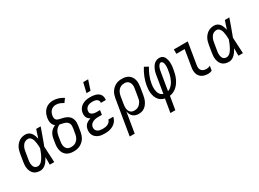

<svg xmlns="http://www.w3.org/2000/svg" viewBox="-35 -1591 3570 2644"><g transform="rotate(-30 1750.0 -269.5)"><path d="M173 8Q146 8 120 1Q94 -6 74.5 -22Q55 -38 43 -61.5Q31 -85 26 -111Q21 -137 22 -164.5Q23 -192 28 -219L48 -339Q52 -363 59 -386.5Q66 -410 78 -431.5Q90 -453 107.5 -472Q125 -491 146.5 -504Q168 -517 192.5 -522.5Q217 -528 240 -528Q267 -528 290 -516Q313 -504 328 -483.5Q343 -463 351.5 -439Q360 -415 366 -389L367 -392Q377 -424 387.5 -456Q398 -488 409 -520H480Q456 -453 432.5 -386Q409 -319 383 -252Q387 -189 389.5 -126Q392 -63 396 0H325Q325 -30 325 -60Q325 -90 325 -120Q313 -97 298 -75Q283 -53 264.5 -34Q246 -15 222 -3.5Q198 8 173 8ZM174 -62Q189 -62 205 -70Q221 -78 232.5 -89.5Q244 -101 253.5 -115Q263 -129 271 -143.5Q279 -158 286.5 -173Q294 -188 300 -203Q306 -218 312 -233.5Q318 -249 323 -264Q323 -284 321.5 -303.5Q320 -323 317.5 -342.5Q315 -362 311 -380.5Q307 -399 298.5 -416Q290 -433 275.5 -445.5Q261 -458 241 -458Q226 -458 210 -453.5Q194 -449 181 -439Q168 -429 158 -415.5Q148 -402 141.5 -387.5Q135 -373 131 -358Q127 -343 125 -328L105 -208Q102 -192 100.5 -175.5Q99 -159 100.5 -143.5Q102 -128 106.5 -113Q111 -98 120 -86Q129 -74 143.5 -68Q158 -62 174 -62Z M704 8Q675 8 647 2Q619 -4 596.5 -19Q574 -34 559 -56.5Q544 -79 537.5 -106Q531 -133 531 -161.5Q531 -190 536 -219L548 -292Q552 -314 560.5 -336Q569 -358 583.5 -377.5Q598 -397 618 -411.5Q638 -426 660 -435Q645 -446 634.5 -461.5Q624 -477 619 -496Q614 -515 614 -535Q614 -555 617 -575Q621 -597 628.5 -618.5Q636 -640 648 -660Q660 -680 677.5 -696.5Q695 -713 716 -723.5Q737 -734 759.5 -738.5Q782 -743 804 -743Q849 -743 890 -729Q931 -715 966 -692L924 -634Q898 -650 869.5 -661.5Q841 -673 808 -673Q788 -673 767.5 -666Q747 -659 731 -643.5Q715 -628 706 -608Q697 -588 694 -568Q691 -551 692.5 -534Q694 -517 703 -504Q712 -491 727.5 -485Q743 -479 759.5 -475.5Q776 -472 792 -468.5Q808 -465 823.5 -460Q839 -455 854 -448.5Q869 -442 882 -432.5Q895 -423 905 -411Q915 -399 922 -384.5Q929 -370 932.5 -354Q936 -338 936.5 -321.5Q937 -305 934.5 -287.5Q932 -270 930 -253L918 -181Q914 -156 905.5 -131Q897 -106 883 -83.5Q869 -61 848.5 -43Q828 -25 804 -13Q780 -1 754 3.5Q728 8 704 8ZM704 -62Q720 -62 737 -65.5Q754 -69 769.5 -77.5Q785 -86 797.5 -99Q810 -112 819 -127.5Q828 -143 833 -159.5Q838 -176 840 -192L853 -265Q856 -285 857 -306Q858 -327 850.5 -344.5Q843 -362 828.5 -374.5Q814 -387 795 -393.5Q776 -400 756.5 -403.5Q737 -407 718 -412Q698 -404 681 -390Q664 -376 652.5 -358Q641 -340 634.5 -320Q628 -300 625 -280L613 -208Q610 -190 609 -172.5Q608 -155 611 -138.5Q614 -122 621.5 -107Q629 -92 641 -81.5Q653 -71 669.5 -66.5Q686 -62 704 -62Z M1198 8Q1173 8 1148 5Q1123 2 1101 -7Q1079 -16 1060.5 -31Q1042 -46 1031 -66.5Q1020 -87 1017 -111.5Q1014 -136 1018 -161Q1022 -181 1030.5 -200.5Q1039 -220 1055 -234Q1071 -248 1090 -257.5Q1109 -267 1129 -273Q1113 -281 1100 -293Q1087 -305 1080 -321Q1073 -337 1071.5 -355.5Q1070 -374 1073 -393Q1076 -414 1085.5 -434Q1095 -454 1110 -470.5Q1125 -487 1145 -498.5Q1165 -510 1185.5 -516.5Q1206 -523 1227.5 -525.5Q1249 -528 1270 -528Q1292 -528 1313 -525.5Q1334 -523 1354.5 -517Q1375 -511 1392.5 -500Q1410 -489 1421.5 -472.5Q1433 -456 1437.5 -435Q1442 -414 1439 -392L1437 -385H1359L1360 -388Q1363 -406 1354.5 -421Q1346 -436 1331.5 -444.5Q1317 -453 1299.5 -455.5Q1282 -458 1264 -458Q1246 -458 1227.5 -454.5Q1209 -451 1192 -441.5Q1175 -432 1164 -415.5Q1153 -399 1150 -381Q1148 -369 1149.5 -357Q1151 -345 1158 -336Q1165 -327 1175 -321Q1185 -315 1196.5 -311.5Q1208 -308 1220 -306.5Q1232 -305 1244 -305H1300L1289 -235H1233Q1219 -235 1204.5 -234Q1190 -233 1176 -229.5Q1162 -226 1148.5 -219.5Q1135 -213 1123.5 -203.5Q1112 -194 1104.5 -180.5Q1097 -167 1095 -153Q1091 -131 1099 -111.5Q1107 -92 1123.5 -81Q1140 -70 1161 -66Q1182 -62 1204 -62Q1223 -62 1243 -64.5Q1263 -67 1282 -75.5Q1301 -84 1316 -100Q1331 -116 1334 -135H1412V-134Q1408 -112 1397 -90.5Q1386 -69 1369.5 -52Q1353 -35 1332 -23Q1311 -11 1288 -4Q1265 3 1242.5 5.5Q1220 8 1198 8ZM1255 -600 1292 -754H1370L1319 -600Z M1551 215H1472L1564 -339Q1568 -364 1576 -388.5Q1584 -413 1598 -435.5Q1612 -458 1632 -476.5Q1652 -495 1675.5 -507Q1699 -519 1724 -523.5Q1749 -528 1773 -528Q1802 -528 1829.5 -522Q1857 -516 1879 -500.5Q1901 -485 1916 -462.5Q1931 -440 1937.5 -413.5Q1944 -387 1943 -358Q1942 -329 1938 -301L1918 -181Q1914 -158 1907.5 -135.5Q1901 -113 1890 -91.5Q1879 -70 1864 -51Q1849 -32 1828.5 -18Q1808 -4 1785 2Q1762 8 1739 8Q1713 8 1689 0.5Q1665 -7 1647 -23Q1629 -39 1619 -61.5Q1609 -84 1605 -109ZM1708 -62Q1724 -62 1740.5 -65.5Q1757 -69 1772 -78Q1787 -87 1799 -100Q1811 -113 1820 -128.5Q1829 -144 1833.5 -160Q1838 -176 1840 -192L1860 -312Q1863 -329 1864.5 -346.5Q1866 -364 1863 -380.5Q1860 -397 1853 -412Q1846 -427 1834.5 -437.5Q1823 -448 1807 -453Q1791 -458 1774 -458Q1758 -458 1741 -454.5Q1724 -451 1709 -442Q1694 -433 1682 -420Q1670 -407 1661.5 -391.5Q1653 -376 1648.5 -360Q1644 -344 1641 -328L1623 -217Q1620 -199 1618.5 -181Q1617 -163 1619 -146Q1621 -129 1627.5 -113Q1634 -97 1645.5 -85Q1657 -73 1673.5 -67.5Q1690 -62 1708 -62Z M2119 215 2154 4Q2125 -2 2101 -16.5Q2077 -31 2060 -53Q2043 -75 2033.5 -101.5Q2024 -128 2020 -156.5Q2016 -185 2017.5 -214.5Q2019 -244 2024 -274Q2035 -338 2059.5 -400Q2084 -462 2121 -520L2182 -486Q2150 -434 2127.5 -378Q2105 -322 2096 -265Q2092 -244 2090.5 -224Q2089 -204 2090.5 -184Q2092 -164 2096.5 -144.5Q2101 -125 2110 -108.5Q2119 -92 2134 -79.5Q2149 -67 2167 -62L2213 -343Q2217 -363 2222 -383Q2227 -403 2236 -422.5Q2245 -442 2257 -460Q2269 -478 2285.5 -492Q2302 -506 2322.5 -513Q2343 -520 2363 -520Q2382 -520 2398.5 -514Q2415 -508 2427 -495.5Q2439 -483 2446 -467Q2453 -451 2457.5 -434Q2462 -417 2463.5 -399Q2465 -381 2464.5 -362.5Q2464 -344 2462 -325.5Q2460 -307 2456 -288Q2451 -257 2443.5 -225.5Q2436 -194 2423.5 -163.5Q2411 -133 2392.5 -104Q2374 -75 2349.5 -51.5Q2325 -28 2294 -13Q2263 2 2232 6L2197 215ZM2241 -62Q2264 -69 2283.5 -85Q2303 -101 2318.5 -121Q2334 -141 2344.5 -163Q2355 -185 2363 -207.5Q2371 -230 2376.5 -253.5Q2382 -277 2385 -300Q2388 -315 2390 -330Q2392 -345 2392.5 -359.5Q2393 -374 2392.5 -389Q2392 -404 2388 -417.5Q2384 -431 2375.5 -443Q2367 -455 2352 -455Q2340 -455 2330 -446Q2320 -437 2313.5 -426Q2307 -415 2302.5 -403Q2298 -391 2295 -379.5Q2292 -368 2290 -356Q2288 -344 2286 -333Z M2846 8Q2820 8 2795 3.5Q2770 -1 2749 -12.5Q2728 -24 2712.5 -43Q2697 -62 2689.5 -85Q2682 -108 2681.5 -134Q2681 -160 2686 -186L2729 -450H2598V-520H2819L2762 -174Q2758 -151 2761 -129Q2764 -107 2778 -91Q2792 -75 2813.5 -68.5Q2835 -62 2858 -62Q2872 -62 2886.5 -66Q2901 -70 2915 -78L2903 -8Q2890 0 2875 4Q2860 8 2846 8Z M3173 8Q3146 8 3120 1Q3094 -6 3074.5 -22Q3055 -38 3043 -61.5Q3031 -85 3026 -111Q3021 -137 3022 -164.5Q3023 -192 3028 -219L3048 -339Q3052 -363 3059 -386.5Q3066 -410 3078 -431.5Q3090 -453 3107.5 -472Q3125 -491 3146.5 -504Q3168 -517 3192.5 -522.5Q3217 -528 3240 -528Q3267 -528 3290 -516Q3313 -504 3328 -483.5Q3343 -463 3351.5 -439Q3360 -415 3366 -389L3367 -392Q3377 -424 3387.5 -456Q3398 -488 3409 -520H3480Q3456 -453 3432.5 -386Q3409 -319 3383 -252Q3387 -189 3389.5 -126Q3392 -63 3396 0H3325Q3325 -30 3325 -60Q3325 -90 3325 -120Q3313 -97 3298 -75Q3283 -53 3264.5 -34Q3246 -15 3222 -3.5Q3198 8 3173 8ZM3174 -62Q3189 -62 3205 -70Q3221 -78 3232.5 -89.5Q3244 -101 3253.5 -115Q3263 -129 3271 -143.5Q3279 -158 3286.5 -173Q3294 -188 3300 -203Q3306 -218 3312 -233.5Q3318 -249 3323 -264Q3323 -284 3321.5 -303.5Q3320 -323 3317.5 -342.5Q3315 -362 3311 -380.5Q3307 -399 3298.5 -416Q3290 -433 3275.5 -445.5Q3261 -458 3241 -458Q3226 -458 3210 -453.5Q3194 -449 3181 -439Q3168 -429 3158 -415.5Q3148 -402 3141.5 -387.5Q3135 -373 3131 -358Q3127 -343 3125 -328L3105 -208Q3102 -192 3100.5 -175.5Q3099 -159 3100.5 -143.5Q3102 -128 3106.5 -113Q3111 -98 3120 -86Q3129 -74 3143.5 -68Q3158 -62 3174 -62Z"/></g></svg>

Font: Iosevka Term Curly Oblique
Style: Regular
Weight: 400
Italic angle: -9°
Designer: Belleve Invis
Foundry: Belleve Invis
Version: Version 32.3.0